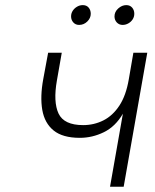

<svg xmlns="http://www.w3.org/2000/svg" viewBox="-20 -712 591 732"><path d="M399.5 0 448.5 -278.5Q420 -229.5 376 -208Q332 -186.5 284.5 -186.5Q219 -186.5 184.5 -214.5Q150 -242.5 141.2 -293Q132.5 -343.5 145 -411L163.5 -511H215.5L197 -405.5Q182.5 -323.5 203.2 -279.2Q224 -235 297 -235Q338.5 -235 374.2 -253Q410 -271 435.2 -309.5Q460.5 -348 471 -409.5L488.5 -511H541.5L451.5 0ZM447.5 -617Q434 -617 425.2 -626.5Q416.5 -636 416.5 -649.5Q416.5 -667 430.8 -679.8Q445 -692.5 461.5 -692.5Q475.5 -692.5 483.8 -683Q492 -673.5 492 -659.5Q492 -648 485.8 -638.2Q479.5 -628.5 469.2 -622.8Q459 -617 447.5 -617ZM281.5 -617Q268 -617 259.5 -626.5Q251 -636 251 -649.5Q251 -661 257.2 -670.8Q263.5 -680.5 273.8 -686.5Q284 -692.5 295.5 -692.5Q310 -692.5 318 -683Q326 -673.5 326 -659.5Q326 -643 312.8 -630Q299.5 -617 281.5 -617Z"/></svg>

Font: Overpass ExtraLight
Style: Italic
Weight: 250
Italic angle: -10°
Designer: Delve Withrington, Dave Bailey, Thomas Jockin
Foundry: Delve Fonts LLC
Version: Version 4.000